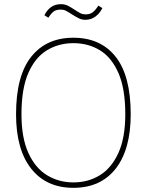

<svg xmlns="http://www.w3.org/2000/svg" viewBox="-20 -891 704 921"><path d="M212 -806 193 -818Q220 -871 272 -871Q289 -871 302.5 -865Q316 -859 337 -845Q355 -833 366 -827.5Q377 -822 390 -822Q411 -822 424 -831.5Q437 -841 452 -864L471 -852Q458 -826 437 -811Q416 -796 390 -796Q373 -796 359.5 -802.5Q346 -809 325 -822Q307 -834 296 -839.5Q285 -845 272 -845Q251 -845 239 -837Q227 -829 212 -806ZM57 -343Q57 -527 129.5 -618.5Q202 -710 332 -710Q463 -710 535 -618.5Q607 -527 607 -343Q607 -174 535 -82Q463 10 332 10Q202 10 129.5 -82Q57 -174 57 -343ZM332 -16Q403 -16 459 -50.5Q515 -85 548 -157.5Q581 -230 581 -343Q581 -466 548 -541Q515 -616 459 -650Q403 -684 332 -684Q262 -684 205.5 -650Q149 -616 116 -541Q83 -466 83 -343Q83 -230 116 -157.5Q149 -85 205.5 -50.5Q262 -16 332 -16Z"/></svg>

Font: Haskoy Thin
Style: Regular
Weight: 100
Designer: Ertekin Erdin
Foundry: Ertekin Erdin
Version: Version 2.000; ttfautohint (v1.8.4.7-5d5b)